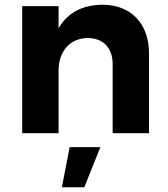

<svg xmlns="http://www.w3.org/2000/svg" viewBox="-20 -564 710 813"><path d="M414 -544C330 -543 266 -511 228 -444V-538H74V0H228V-265C228 -344 274 -402 351 -403C417 -403 457 -361 457 -293V0H611V-338C611 -464 534 -544 414 -544ZM242 229H337L405 59H275Z"/></svg>

Font: Juman SemiBold
Style: Regular
Weight: 600
Designer: Bandar Raffah (Arabic) Julieta Ulanovsky (Latin)
Foundry: Caramella
Version: Version 5.022;PS 005.022;hotconv 1.0.88;makeotf.lib2.5.64775